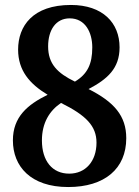

<svg xmlns="http://www.w3.org/2000/svg" viewBox="-20 -744 561 774"><path d="M255 10C402 10 489 -64 489 -187C489 -277 440 -333 337 -385C413 -425 462 -468 462 -553C462 -652 394 -724 266 -724C112 -724 53 -639 53 -544C53 -460 99 -406 172 -362C91 -322 32 -273 32 -178C32 -74 103 10 255 10ZM282 -415C212 -449 174 -486 174 -557C174 -623 205 -670 261 -670C324 -670 352 -613 352 -553C352 -485 332 -445 282 -415ZM259 -44C191 -44 149 -95 149 -178C149 -249 180 -298 226 -329C327 -279 369 -236 369 -169C369 -94 325 -44 259 -44Z"/></svg>

Font: Noto Serif Bengali SemiCondensed
Style: Bold
Weight: 700
Width: 4
Designer: Juan Bruce, Universal Thirst, Indian Type Foundry and the Monotype Design Team.
Foundry: Monotype Imaging Inc.
Version: Version 2.003